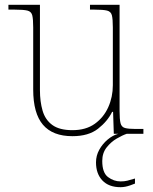

<svg xmlns="http://www.w3.org/2000/svg" viewBox="-20 -556 637 798"><path d="M281 10Q199 10 158.5 -37.5Q118 -85 118 -184V-442Q118 -477 114 -492.5Q110 -508 94 -512Q78 -516 41 -516H15V-536H146V-181Q146 -134 157 -96Q168 -58 197.5 -36.5Q227 -15 281 -15Q337 -15 374 -41.5Q411 -68 430 -110.5Q449 -153 449 -202V-442Q449 -477 445 -492.5Q441 -508 425 -512Q409 -516 372 -516H354V-536H477V-94Q477 -60 481 -44Q485 -28 499.5 -24Q514 -20 544 -20H576V0H453L450 -91H446Q427 -52 387.5 -21Q348 10 281 10ZM481 222Q432 222 405.5 194Q379 166 379 119Q379 91 392.5 66.5Q406 42 427.5 24Q449 6 472 0H507Q489 6 465 20Q441 34 423 57Q405 80 405 113Q405 162 429 180Q453 198 481 198Q497 198 509 195Q521 192 541 186V207Q531 211 521 214.5Q511 218 501 220Q491 222 481 222Z"/></svg>

Font: Noto Serif Tibetan Thin
Style: Regular
Weight: 250
Version: Version 2.103